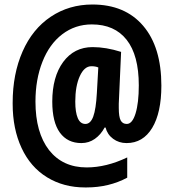

<svg xmlns="http://www.w3.org/2000/svg" viewBox="-20 -741 765 843"><path d="M353.5 82Q259.3 82 186.5 37.4Q113.8 -7.3 74.7 -91.3Q35.6 -175.3 35.6 -284.7Q35.6 -287.1 35.6 -290Q35.6 -416 79.1 -514.9Q122.6 -613.8 202.9 -667.5Q283.2 -721.2 385.7 -721.2Q528.8 -721.2 608.6 -627.7Q688.5 -534.2 688.5 -365.2Q688.5 -246.1 648.2 -179.4Q607.9 -112.8 535.6 -112.8Q502 -112.8 476.6 -131.6Q451.2 -150.4 443.4 -181.2H439.5Q422.4 -149.4 396.2 -131.1Q370.1 -112.8 337.4 -112.8Q276.4 -112.8 242.9 -158.7Q209.5 -204.6 209.5 -294.9Q209.5 -403.3 257.3 -468.8Q305.7 -534.2 386.7 -534.2Q445.3 -534.2 511.7 -513.2L501.5 -285.6V-267.1Q501.5 -228 509.8 -212.4Q518.1 -196.8 536.6 -196.8Q561 -196.8 575.2 -242.9Q589.4 -289.1 589.4 -366.2Q589.4 -498.5 536.1 -566.2Q482.9 -633.8 383.3 -633.8Q310.1 -633.8 253.4 -590.6Q196.8 -547.4 166.3 -469.7Q135.7 -392.1 135.7 -294.9Q135.7 -159.2 195.3 -82Q255.4 -5.9 360.4 -5.9Q446.8 -5.9 538.6 -49.8V39.1Q458.5 82 359.4 82Q356.4 82 353.5 82ZM381.3 -450.2Q350.1 -450.2 330.3 -406.5Q310.5 -362.8 310.5 -294.9Q310.5 -248 321.5 -222.4Q332.5 -196.8 355 -196.8Q377.4 -196.8 389.4 -229.2Q401.4 -261.7 405.3 -333L411.6 -444.8Q399.4 -450.2 381.3 -450.2Z"/></svg>

Font: Open Sans Hebrew Condensed
Style: Bold
Weight: 700
Width: 3
Foundry: Ascender Corporation, Yanek Iontef
Version: Version 2.001;PS 002.001;hotconv 1.0.70;makeotf.lib2.5.58329